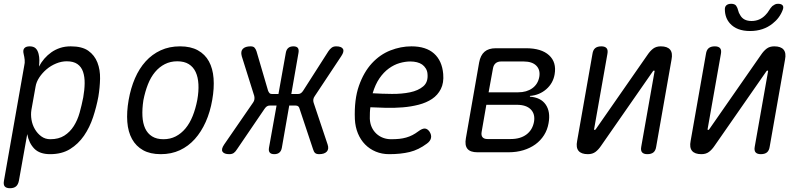

<svg xmlns="http://www.w3.org/2000/svg" viewBox="-32 -805 4252 1015"><path d="M174 -453Q186 -476 202.5 -495Q219 -514 239.5 -528.5Q260 -543 285.5 -551.5Q311 -560 342 -560Q402 -560 435 -536.5Q468 -513 483 -474.5Q498 -436 497 -389Q496 -342 488 -294Q478 -240 460 -185.5Q442 -131 412 -87.5Q382 -44 338.5 -17Q295 10 233 10Q178 10 149.5 -19Q121 -48 112 -96L68 150Q64 171 52.5 180.5Q41 190 21 190Q1 190 -7 180.5Q-15 171 -11 150L96 -457Q100 -473 98.5 -488.5Q97 -504 93 -520Q88 -540 96.5 -550Q105 -560 125 -560Q145 -560 156 -550Q167 -540 172 -520Q176 -504 176 -487Q176 -470 174 -453ZM321 -481Q293 -481 265 -469.5Q237 -458 214.5 -439Q192 -420 176 -396Q160 -372 156 -347L134 -224Q130 -199 134.5 -172Q139 -145 152.5 -122Q166 -99 186.5 -84Q207 -69 234 -69Q278 -69 308 -88Q338 -107 358 -138.5Q378 -170 389 -209.5Q400 -249 408 -290Q415 -329 415.5 -364Q416 -399 407 -425.5Q398 -452 377 -466.5Q356 -481 321 -481Z M818 10Q762 10 724.5 -11Q687 -32 666 -70Q645 -108 641 -160.5Q637 -213 648 -276Q659 -339 681.5 -391Q704 -443 738 -480.5Q772 -518 817.5 -539Q863 -560 920 -560Q976 -560 1014 -539Q1052 -518 1072.5 -480.5Q1093 -443 1097 -391Q1101 -339 1090 -277Q1079 -213 1055.5 -160.5Q1032 -108 998 -70Q964 -32 919 -11Q874 10 818 10ZM832 -69Q868 -69 897 -84Q926 -99 948.5 -126Q971 -153 986.5 -191.5Q1002 -230 1011 -277Q1019 -322 1017 -359.5Q1015 -397 1002.5 -424Q990 -451 966 -466Q942 -481 905 -481Q869 -481 839.5 -466Q810 -451 787.5 -424Q765 -397 750 -359Q735 -321 726 -275Q719 -229 721 -191Q723 -153 735.5 -126Q748 -99 772 -84Q796 -69 832 -69Z M1221 -16Q1213 -3 1204 3.5Q1195 10 1180 10Q1153 10 1144.5 -3Q1136 -16 1153 -41L1306 -263Q1312 -271 1313 -280.5Q1314 -290 1312 -298L1246 -508Q1239 -534 1252 -547Q1265 -560 1293 -560Q1307 -560 1313.5 -553Q1320 -546 1324 -534L1385 -326Q1388 -318 1392.5 -313Q1397 -308 1406 -308H1440L1479 -526Q1482 -543 1492 -551.5Q1502 -560 1519 -560Q1536 -560 1542.5 -551.5Q1549 -543 1546 -526L1508 -308H1543Q1553 -308 1559.5 -313Q1566 -318 1571 -326L1704 -534Q1712 -546 1721.5 -553Q1731 -560 1745 -560Q1773 -560 1781 -546.5Q1789 -533 1772 -508L1632 -297Q1626 -289 1624.5 -280Q1623 -271 1626 -262L1700 -41Q1708 -17 1695.5 -3.5Q1683 10 1655 10Q1641 10 1634 4Q1627 -2 1623 -16L1552 -229Q1550 -238 1545 -242.5Q1540 -247 1531 -247H1497L1458 -24Q1455 -7 1445 1.5Q1435 10 1418 10Q1401 10 1394 1.5Q1387 -7 1390 -24L1430 -247H1394Q1385 -247 1378.5 -242.5Q1372 -238 1366 -229Z M2238 -110Q2250 -92 2246.5 -75.5Q2243 -59 2225 -46Q2181 -13 2134 -1.5Q2087 10 2025 10Q1987 10 1954.5 -3.5Q1922 -17 1898 -41.5Q1874 -66 1860 -100Q1846 -134 1844 -175Q1840 -279 1865.5 -351.5Q1891 -424 1934 -470.5Q1977 -517 2032 -538.5Q2087 -560 2143 -560Q2220 -560 2262.5 -522Q2305 -484 2311 -414Q2315 -367 2298.5 -334.5Q2282 -302 2252 -282Q2222 -262 2181.5 -251.5Q2141 -241 2097 -237.5Q2053 -234 2008.5 -235Q1964 -236 1926 -238Q1924 -225 1923.5 -210Q1923 -195 1923 -178Q1924 -153 1933 -133Q1942 -113 1957.5 -98.5Q1973 -84 1993 -76.5Q2013 -69 2035 -69Q2060 -69 2079 -71Q2098 -73 2115.5 -78Q2133 -83 2148.5 -91Q2164 -99 2180 -111Q2200 -126 2213.5 -125.5Q2227 -125 2238 -110ZM1938 -312Q1987 -309 2039.5 -308.5Q2092 -308 2135.5 -317Q2179 -326 2205.5 -348.5Q2232 -371 2228 -414Q2227 -430 2219 -443Q2211 -456 2199.5 -464Q2188 -472 2172 -476Q2156 -480 2137 -480Q2110 -480 2080.5 -471.5Q2051 -463 2023.5 -443Q1996 -423 1974 -391Q1952 -359 1938 -312Z M2492 0Q2454 0 2439 -18.5Q2424 -37 2431 -75L2501 -475Q2508 -513 2529.5 -531.5Q2551 -550 2589 -550H2749Q2830 -550 2870.5 -513Q2911 -476 2900 -412Q2892 -365 2856 -333.5Q2820 -302 2770 -298L2769 -294Q2827 -290 2853 -252Q2879 -214 2868 -154Q2862 -119 2844 -90.5Q2826 -62 2798.5 -42Q2771 -22 2735 -11Q2699 0 2656 0ZM2539 -251 2514 -107Q2511 -89 2519 -79.5Q2527 -70 2545 -70H2668Q2719 -70 2751 -94Q2783 -118 2791 -161Q2798 -202 2774 -226.5Q2750 -251 2700 -251ZM2617 -480Q2599 -480 2588 -470.5Q2577 -461 2574 -443L2551 -317H2707Q2752 -317 2782 -338.5Q2812 -360 2819 -399Q2825 -436 2803 -458Q2781 -480 2736 -480Z M3019 -60 3100 -520Q3103 -541 3114.5 -550.5Q3126 -560 3147 -560Q3166 -560 3174.5 -550.5Q3183 -541 3179 -520L3109 -124Q3108 -121 3109 -119.5Q3110 -118 3112 -118Q3114 -118 3115.5 -119.5Q3117 -121 3119 -124L3391 -515Q3405 -536 3421 -548Q3437 -560 3461 -560Q3496 -560 3510.5 -542.5Q3525 -525 3518 -490L3437 -30Q3434 -9 3422.5 0.5Q3411 10 3390 10Q3371 10 3362.5 0.5Q3354 -9 3358 -30L3428 -426Q3429 -429 3428 -430.5Q3427 -432 3425 -432Q3423 -432 3421.5 -430.5Q3420 -429 3418 -426L3146 -35Q3132 -14 3116 -2Q3100 10 3076 10Q3041 10 3026.5 -7.5Q3012 -25 3019 -60Z M3619 -60 3700 -520Q3703 -541 3714.5 -550.5Q3726 -560 3747 -560Q3766 -560 3774.5 -550.5Q3783 -541 3779 -520L3709 -124Q3708 -121 3709 -119.5Q3710 -118 3712 -118Q3714 -118 3715.5 -119.5Q3717 -121 3719 -124L3991 -515Q4005 -536 4021 -548Q4037 -560 4061 -560Q4096 -560 4110.5 -542.5Q4125 -525 4118 -490L4037 -30Q4034 -9 4022.5 0.5Q4011 10 3990 10Q3971 10 3962.5 0.5Q3954 -9 3958 -30L4028 -426Q4029 -429 4028 -430.5Q4027 -432 4025 -432Q4023 -432 4021.5 -430.5Q4020 -429 4018 -426L3746 -35Q3732 -14 3716 -2Q3700 10 3676 10Q3641 10 3626.5 -7.5Q3612 -25 3619 -60ZM3800 -753Q3799 -769 3808 -777Q3817 -785 3834 -785Q3843 -785 3850 -782Q3857 -779 3860 -774Q3867 -764 3870 -750.5Q3873 -737 3881 -725Q3898 -694 3941 -694Q3984 -694 4014 -725Q4026 -737 4033.5 -750Q4041 -763 4051 -773Q4058 -778 4064.5 -781.5Q4071 -785 4081 -785Q4098 -785 4105 -777Q4112 -769 4106 -753Q4090 -710 4053 -681Q4004 -641 3933 -641Q3863 -641 3827 -681Q3801 -710 3800 -753Z"/></svg>

Font: Maple Mono NL Light
Style: Italic
Weight: 300
Italic angle: -10°
Monospace: yes
Designer: subframe7536
Version: Version 7.000